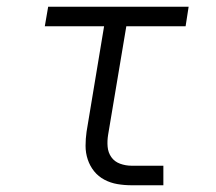

<svg xmlns="http://www.w3.org/2000/svg" viewBox="-20 -550 640 570"><path d="M371 0Q349 0 328.5 -3.5Q308 -7 290 -16.5Q272 -26 259.5 -41.5Q247 -57 240.5 -76.5Q234 -96 234 -117Q234 -138 237 -159L289 -472H113L123 -530H540L531 -472H355L301 -150Q298 -132 299.5 -114.5Q301 -97 310.5 -83.5Q320 -70 336.5 -64Q353 -58 371 -58H465V0Z"/></svg>

Font: Iosevka Curly LtExObl
Style: Regular
Weight: 300
Width: 7
Italic angle: -9°
Monospace: yes
Designer: Belleve Invis
Foundry: Belleve Invis
Version: Version 11.1.0; ttfautohint (v1.8.3)